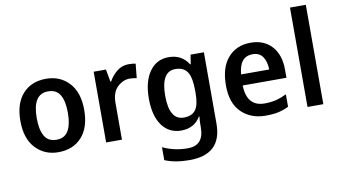

<svg xmlns="http://www.w3.org/2000/svg" viewBox="-92 -983 2573 1446"><g transform="rotate(-10 1194.5 -260.0)"><path d="M534 -271Q534 -405 466 -478Q398 -551 291 -551Q178 -551 112 -478Q46 -405 46 -271Q46 -136 114.5 -63Q183 10 288 10Q401 10 467.5 -63Q534 -136 534 -271ZM171 -271Q171 -455 289 -455Q353 -455 381 -407.5Q409 -360 409 -271Q409 -182 381 -133.5Q353 -85 290 -85Q227 -85 199 -133.5Q171 -182 171 -271Z M922 -551Q872 -551 833 -520Q794 -489 771 -446H765L748 -541H654V0H775V-282Q775 -362 818 -402.5Q861 -443 912 -443Q927 -443 940.5 -441Q954 -439 965 -437L976 -546Q954 -551 922 -551Z M1262 -454Q1326 -454 1354 -411Q1382 -368 1382 -269V-249Q1382 -160 1354 -121.5Q1326 -83 1264 -83Q1153 -83 1153 -268Q1153 -454 1262 -454ZM1228 -551Q1136 -551 1082 -475.5Q1028 -400 1028 -269Q1028 -137 1081.5 -63.5Q1135 10 1227 10Q1328 10 1376 -71H1380Q1376 -41 1376 -5V12Q1376 150 1253 150Q1148 150 1062 108V207Q1138 240 1251 240Q1497 240 1497 5V-541H1395L1384 -470H1379Q1328 -551 1228 -551Z M1854 -551Q1747 -551 1682 -477.5Q1617 -404 1617 -266Q1617 -129 1689 -59.5Q1761 10 1873 10Q1931 10 1971.5 1Q2012 -8 2050 -27V-122Q2009 -102 1969.5 -92Q1930 -82 1881 -82Q1746 -82 1741 -244H2076V-306Q2076 -420 2016.5 -485.5Q1957 -551 1854 -551ZM1855 -463Q1908 -463 1933 -425Q1958 -387 1959 -328H1744Q1755 -463 1855 -463Z M2315 0H2194V-760H2315Z"/></g></svg>

Font: Noto Sans Display Medium
Style: Regular
Weight: 500
Designer: Monotype Design Team
Foundry: Monotype Imaging Inc.
Version: Version 1.900